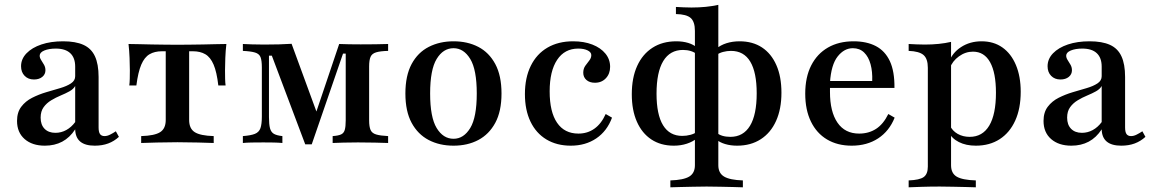

<svg xmlns="http://www.w3.org/2000/svg" viewBox="-20 -601 4842 807"><path d="M168.5 11.3Q115.3 11.3 83.5 -16.5Q51.6 -44.4 51.6 -92.7Q51.6 -129 69.4 -152.4Q87.1 -175.8 114.9 -189.9Q142.7 -204 173.8 -213.3Q204.8 -222.6 232.7 -230.6Q260.5 -238.7 278.2 -250.4Q296 -262.1 296 -280.6V-321Q296 -358.1 275.4 -377.4Q254.8 -396.8 214.5 -396.8Q185.5 -396.8 166.1 -388.7Q146.8 -380.6 146.8 -366.9Q146.8 -358.1 152.8 -348.8Q158.9 -339.5 164.9 -329Q171 -318.5 171 -305.6Q171 -288.7 157.7 -277.8Q144.4 -266.9 122.6 -266.9Q98.4 -266.9 83.5 -282.3Q68.5 -297.6 68.5 -322.6Q68.5 -353.2 91.5 -377Q114.5 -400.8 154 -414.1Q193.5 -427.4 245.2 -427.4Q297.6 -427.4 330.6 -412.5Q363.7 -397.6 379 -364.5Q394.4 -331.5 394.4 -277.4V-65.3Q394.4 -46 400.4 -37.5Q406.5 -29 419.4 -29Q430.6 -29 442.7 -35.1Q454.8 -41.1 466.9 -49.2L479.8 -25.8Q459.7 -7.3 434.7 2Q409.7 11.3 378.2 11.3Q297.6 11.3 296 -57.3Q273.4 -22.6 241.5 -5.6Q209.7 11.3 168.5 11.3ZM212.9 -42.7Q237.1 -42.7 258.5 -54.4Q279.8 -66.1 296 -87.9V-239.5Q288.7 -226.6 272.2 -217.3Q255.6 -208.1 235.1 -199.6Q214.5 -191.1 195.2 -179.4Q175.8 -167.7 163.3 -150.4Q150.8 -133.1 150.8 -106.5Q150.8 -76.6 167.3 -59.7Q183.9 -42.7 212.9 -42.7Z M573.4 0V-29Q629.8 -30.6 653.2 -45.6Q676.6 -60.5 676.6 -96.8V-385.5H660.5Q629.8 -385.5 608.5 -373Q587.1 -360.5 573.8 -329.4Q560.5 -298.4 553.2 -241.9H523.4Q525 -253.2 525.4 -269.8Q525.8 -286.3 525.8 -305.6Q525.8 -326.6 524.6 -357.3Q523.4 -387.9 520.2 -416.1Q540.3 -416.1 565.3 -415.3Q590.3 -414.5 618.1 -414.1Q646 -413.7 673.4 -413.3Q700.8 -412.9 725 -412.9Q750 -412.9 777.8 -413.3Q805.6 -413.7 833.1 -414.1Q860.5 -414.5 885.9 -415.3Q911.3 -416.1 931.5 -416.1Q928.2 -387.9 927 -357.3Q925.8 -326.6 925.8 -305.6Q925.8 -286.3 926.2 -269.8Q926.6 -253.2 928.2 -241.9H897.6Q891.1 -298.4 877.8 -329.4Q864.5 -360.5 843.1 -373Q821.8 -385.5 791.1 -385.5H775V-96.8Q775 -60.5 798.4 -45.6Q821.8 -30.6 878.2 -29V0Q854.8 -0.8 811.7 -2Q768.5 -3.2 725.8 -3.2Q683.1 -3.2 639.9 -2Q596.8 -0.8 573.4 0Z M1262.9 5.6 1122.6 -366.9H1110.5V-108.9Q1110.5 -78.2 1114.9 -61.7Q1119.4 -45.2 1131.5 -38.3Q1143.5 -31.5 1166.9 -29V0Q1150.8 -1.6 1130.2 -2Q1109.7 -2.4 1087.1 -2.4Q1061.3 -2.4 1038.3 -2Q1015.3 -1.6 1000.8 0V-29Q1033.9 -31.5 1051.2 -38.3Q1068.5 -45.2 1074.6 -62.1Q1080.6 -79 1080.6 -111.3V-317.7Q1080.6 -346.8 1075 -360.9Q1069.4 -375 1052 -380.2Q1034.7 -385.5 1000.8 -387.1V-416.1Q1015.3 -415.3 1039.5 -414.5Q1063.7 -413.7 1090.3 -413.7Q1123.4 -413.7 1152.4 -414.5Q1181.5 -415.3 1205.6 -416.9L1319.4 -106.5L1295.2 -88.7L1405.6 -416.1Q1425.8 -415.3 1448.4 -414.9Q1471 -414.5 1496 -414.5Q1525.8 -414.5 1557.3 -414.9Q1588.7 -415.3 1611.3 -416.1V-387.1Q1578.2 -386.3 1560.9 -381Q1543.5 -375.8 1537.5 -362.1Q1531.5 -348.4 1531.5 -321.8V-95.2Q1531.5 -68.5 1537.5 -54.8Q1543.5 -41.1 1560.9 -35.9Q1578.2 -30.6 1611.3 -29V0Q1589.5 -0.8 1555.6 -1.6Q1521.8 -2.4 1484.7 -2.4Q1451.6 -2.4 1423 -1.6Q1394.4 -0.8 1378.2 0V-29Q1401.6 -30.6 1413.3 -35.9Q1425 -41.1 1429 -54.8Q1433.1 -68.5 1433.1 -95.2V-375.8H1421.8L1290.3 5.6Z M1886.3 11.3Q1827.4 11.3 1781.9 -12.5Q1736.3 -36.3 1710.1 -84.7Q1683.9 -133.1 1683.9 -208.1Q1683.9 -283.1 1710.1 -331.9Q1736.3 -380.6 1782.3 -404Q1828.2 -427.4 1886.3 -427.4Q1945.2 -427.4 1990.3 -404Q2035.5 -380.6 2061.7 -331.9Q2087.9 -283.1 2087.9 -208.1Q2087.9 -133.1 2061.7 -84.7Q2035.5 -36.3 1990.3 -12.5Q1945.2 11.3 1886.3 11.3ZM1886.3 -17.7Q1929 -17.7 1956.5 -62.9Q1983.9 -108.1 1983.9 -208.1Q1983.9 -308.1 1956.5 -353.2Q1929 -398.4 1886.3 -398.4Q1842.7 -398.4 1815.3 -353.2Q1787.9 -308.1 1787.9 -208.1Q1787.9 -108.1 1815.3 -62.9Q1842.7 -17.7 1886.3 -17.7Z M2379 11.3Q2320.2 11.3 2276.6 -14.9Q2233.1 -41.1 2209.7 -89.9Q2186.3 -138.7 2186.3 -205.6Q2186.3 -274.2 2210.9 -324.2Q2235.5 -374.2 2281 -400.8Q2326.6 -427.4 2388.7 -427.4Q2434.7 -427.4 2469.8 -413.7Q2504.8 -400 2524.6 -375.8Q2544.4 -351.6 2544.4 -320.2Q2544.4 -291.1 2526.6 -272.2Q2508.9 -253.2 2480.6 -253.2Q2458.1 -253.2 2444.8 -264.9Q2431.5 -276.6 2431.5 -295.2Q2431.5 -312.1 2439.9 -324.2Q2448.4 -336.3 2456.9 -346.8Q2465.3 -357.3 2465.3 -369.4Q2465.3 -381.5 2450 -389.1Q2434.7 -396.8 2410.5 -396.8Q2353.2 -396.8 2321.8 -349.6Q2290.3 -302.4 2290.3 -216.9Q2290.3 -130.6 2321.4 -85.1Q2352.4 -39.5 2411.3 -39.5Q2449.2 -39.5 2478.2 -60.1Q2507.3 -80.6 2525.8 -121.8L2552.4 -106.5Q2531.5 -50 2486.3 -19.4Q2441.1 11.3 2379 11.3Z M2797.6 186.3V157.3Q2853.2 155.6 2877 141.1Q2900.8 126.6 2900.8 93.5V-471Q2900.8 -509.7 2883.1 -525.4Q2865.3 -541.1 2821 -541.9V-571.8Q2836.3 -571 2853.2 -570.2Q2870.2 -569.4 2886.3 -569.4Q2917.7 -569.4 2946 -572.2Q2974.2 -575 2999.2 -580.6V93.5Q2999.2 126.6 3023.4 141.1Q3047.6 155.6 3102.4 157.3V186.3Q3087.1 185.5 3062.5 185.1Q3037.9 184.7 3008.5 183.9Q2979 183.1 2950 183.1Q2921 183.1 2892.3 183.9Q2863.7 184.7 2839.1 185.1Q2814.5 185.5 2797.6 186.3ZM2812.1 11.3Q2757.3 11.3 2717.7 -14.9Q2678.2 -41.1 2656.9 -89.5Q2635.5 -137.9 2635.5 -204.8Q2635.5 -274.2 2658.1 -323.8Q2680.6 -373.4 2722.6 -400.4Q2764.5 -427.4 2822.6 -427.4Q2850 -427.4 2872.6 -420.6Q2895.2 -413.7 2909.7 -400.8L2908.9 -372.6Q2899.2 -381.5 2883.9 -386.3Q2868.5 -391.1 2850.8 -391.1Q2796 -391.1 2767.7 -344.4Q2739.5 -297.6 2739.5 -207.3Q2739.5 -119.4 2766.9 -74.6Q2794.4 -29.8 2847.6 -29.8Q2865.3 -29.8 2881.9 -34.3Q2898.4 -38.7 2908.9 -46.8L2909.7 -20.2Q2892.7 -5.6 2867.3 2.8Q2841.9 11.3 2812.1 11.3ZM3078.2 11.3Q3050.8 11.3 3027.8 4.4Q3004.8 -2.4 2990.3 -15.3L2991.9 -43.5Q3001.6 -34.7 3016.5 -30.2Q3031.5 -25.8 3050 -25.8Q3104 -25.8 3132.3 -72.2Q3160.5 -118.5 3160.5 -208.9Q3160.5 -296.8 3133.5 -341.9Q3106.5 -387.1 3052.4 -387.1Q3035.5 -387.1 3019 -382.7Q3002.4 -378.2 2991.1 -369.4L2990.3 -396Q3008.1 -411.3 3033.5 -419.4Q3058.9 -427.4 3088.7 -427.4Q3143.5 -427.4 3182.7 -401.6Q3221.8 -375.8 3243.1 -327.4Q3264.5 -279 3264.5 -211.3Q3264.5 -142.7 3241.9 -92.7Q3219.4 -42.7 3177.4 -15.7Q3135.5 11.3 3078.2 11.3Z M3559.7 11.3Q3500 11.3 3456 -14.9Q3412.1 -41.1 3388.3 -90.3Q3364.5 -139.5 3364.5 -207.3Q3364.5 -276.6 3389.5 -325.8Q3414.5 -375 3460.1 -401.2Q3505.6 -427.4 3567.7 -427.4Q3622.6 -427.4 3661.3 -407.3Q3700 -387.1 3720.2 -344Q3740.3 -300.8 3739.5 -231.5H3433.1L3432.3 -260.5H3646Q3647.6 -300 3639.1 -331Q3630.6 -362.1 3612.1 -380.2Q3593.5 -398.4 3564.5 -398.4Q3528.2 -398.4 3500.8 -363.7Q3473.4 -329 3468.5 -254L3469.4 -251.6Q3468.5 -243.5 3468.5 -234.7Q3468.5 -225.8 3468.5 -214.5Q3468.5 -131.5 3500 -85.5Q3531.5 -39.5 3591.1 -39.5Q3631.5 -39.5 3662.1 -59.3Q3692.7 -79 3713.7 -121.8L3740.3 -106.5Q3717.7 -50 3671 -19.4Q3624.2 11.3 3559.7 11.3Z M3799.2 186.3V157.3Q3845.2 155.6 3862.5 143.1Q3879.8 130.6 3879.8 99.2V-316.1Q3879.8 -354 3861.7 -369.8Q3843.5 -385.5 3799.2 -387.1V-416.1Q3816.1 -415.3 3832.7 -414.5Q3849.2 -413.7 3866.9 -413.7Q3929 -413.7 3977.4 -425V93.5Q3977.4 127.4 4001.2 141.5Q4025 155.6 4081.5 157.3V186.3Q4066.1 185.5 4041.1 185.1Q4016.1 184.7 3986.7 183.9Q3957.3 183.1 3929.8 183.1Q3888.7 183.1 3853.2 184.3Q3817.7 185.5 3799.2 186.3ZM4081.5 11.3Q4040.3 11.3 4010.1 -4Q3979.8 -19.4 3966.9 -46.8L3972.6 -73.4Q3983.1 -50.8 4005.2 -38.3Q4027.4 -25.8 4055.6 -25.8Q4109.7 -25.8 4137.9 -73Q4166.1 -120.2 4166.1 -211.3Q4166.1 -295.2 4141.5 -339.5Q4116.9 -383.9 4069.4 -383.9Q4037.9 -383.9 4010.5 -364.1Q3983.1 -344.4 3971.8 -313.7L3967.7 -337.9Q3981.5 -378.2 4019 -402.8Q4056.5 -427.4 4105.6 -427.4Q4156.5 -427.4 4193.1 -401.6Q4229.8 -375.8 4250 -327.8Q4270.2 -279.8 4270.2 -215.3Q4270.2 -145.2 4247.2 -94.4Q4224.2 -43.5 4181.9 -16.1Q4139.5 11.3 4081.5 11.3Z M4483.1 11.3Q4429.8 11.3 4398 -16.5Q4366.1 -44.4 4366.1 -92.7Q4366.1 -129 4383.9 -152.4Q4401.6 -175.8 4429.4 -189.9Q4457.3 -204 4488.3 -213.3Q4519.4 -222.6 4547.2 -230.6Q4575 -238.7 4592.7 -250.4Q4610.5 -262.1 4610.5 -280.6V-321Q4610.5 -358.1 4589.9 -377.4Q4569.4 -396.8 4529 -396.8Q4500 -396.8 4480.6 -388.7Q4461.3 -380.6 4461.3 -366.9Q4461.3 -358.1 4467.3 -348.8Q4473.4 -339.5 4479.4 -329Q4485.5 -318.5 4485.5 -305.6Q4485.5 -288.7 4472.2 -277.8Q4458.9 -266.9 4437.1 -266.9Q4412.9 -266.9 4398 -282.3Q4383.1 -297.6 4383.1 -322.6Q4383.1 -353.2 4406 -377Q4429 -400.8 4468.5 -414.1Q4508.1 -427.4 4559.7 -427.4Q4612.1 -427.4 4645.2 -412.5Q4678.2 -397.6 4693.5 -364.5Q4708.9 -331.5 4708.9 -277.4V-65.3Q4708.9 -46 4714.9 -37.5Q4721 -29 4733.9 -29Q4745.2 -29 4757.3 -35.1Q4769.4 -41.1 4781.5 -49.2L4794.4 -25.8Q4774.2 -7.3 4749.2 2Q4724.2 11.3 4692.7 11.3Q4612.1 11.3 4610.5 -57.3Q4587.9 -22.6 4556 -5.6Q4524.2 11.3 4483.1 11.3ZM4527.4 -42.7Q4551.6 -42.7 4573 -54.4Q4594.4 -66.1 4610.5 -87.9V-239.5Q4603.2 -226.6 4586.7 -217.3Q4570.2 -208.1 4549.6 -199.6Q4529 -191.1 4509.7 -179.4Q4490.3 -167.7 4477.8 -150.4Q4465.3 -133.1 4465.3 -106.5Q4465.3 -76.6 4481.9 -59.7Q4498.4 -42.7 4527.4 -42.7Z"/></svg>

Font: Playfair 5pt SemiExpanded Light SemiBold
Style: Regular
Weight: 600
Version: Version 2.001;gftools[0.9.30]